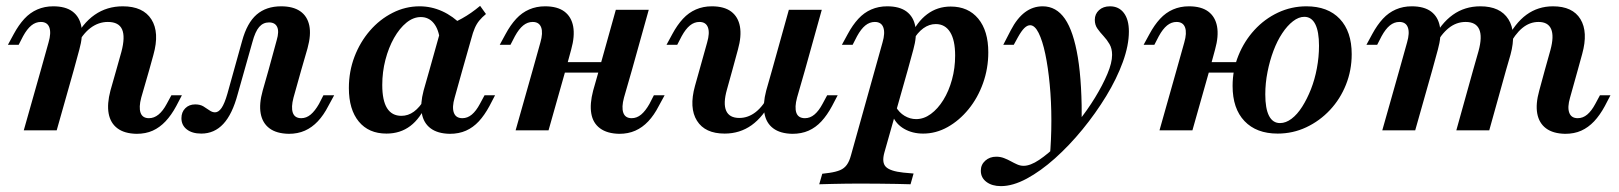

<svg xmlns="http://www.w3.org/2000/svg" viewBox="-20 -450 5589 663"><path d="M381.5 -208.1 399.2 -271Q412.9 -322.6 401.6 -348.4Q390.3 -374.2 352.4 -374.2Q320.2 -374.2 292.7 -353.6Q265.3 -333.1 242.7 -289.5L234.7 -309.7Q264.5 -369.4 306.9 -398.8Q349.2 -428.2 404 -428.2Q474.2 -428.2 502.8 -383.1Q531.5 -337.9 509.7 -260.5L495.2 -208.1ZM121 -208.1 147.6 -303.2Q157.3 -336.3 150.4 -355.2Q143.5 -374.2 121 -374.2Q103.2 -374.2 88.3 -362.1Q73.4 -350 59.7 -325L44.4 -295.2H7.3L27.4 -332.3Q44.4 -363.7 64.1 -385.1Q83.9 -406.5 108.9 -417.3Q133.9 -428.2 163.7 -428.2Q206.5 -428.2 230.6 -410.1Q254.8 -391.9 260.9 -358.5Q266.9 -325 254 -279L234.7 -208.1ZM62.1 0 121 -208.1H234.7L175.8 0ZM467.7 -112.9Q458.9 -79.8 465.3 -60.9Q471.8 -41.9 494.4 -41.9Q512.1 -41.9 527.4 -54.4Q542.7 -66.9 555.6 -91.1L571.8 -121H608.1L588.7 -83.9Q571.8 -52.4 551.6 -31Q531.5 -9.7 507.3 1.2Q483.1 12.1 451.6 12.1Q409.7 11.3 385.5 -6.9Q361.3 -25 355.2 -58.1Q349.2 -91.1 361.3 -137.1L381.5 -208.1H495.2Z M675 11.3Q643.5 11.3 625 -3.2Q606.5 -17.7 606.5 -41.9Q606.5 -62.9 619.8 -76.2Q633.1 -89.5 654 -89.5Q671 -89.5 682.3 -82.7Q693.5 -75.8 703.2 -69Q712.9 -62.1 722.6 -62.1Q734.7 -62.1 745.2 -77.4Q755.6 -92.7 765.3 -126.6L816.1 -308.9Q833.1 -371 866.1 -399.6Q899.2 -428.2 950.8 -428.2Q991.9 -428.2 1016.5 -411.3Q1041.1 -394.4 1048 -362.1Q1054.8 -329.8 1041.9 -283.1L1020.2 -208.1H907.3L935.5 -311.3Q944.4 -341.1 937.1 -356.9Q929.8 -372.6 908.9 -372.6Q888.7 -372.6 875 -356.9Q861.3 -341.1 851.6 -304.8L800.8 -125Q782.3 -55.6 751.2 -22.2Q720.2 11.3 675 11.3ZM993.5 -112.9Q984.7 -79.8 991.1 -60.9Q997.6 -41.9 1020.2 -41.9Q1037.9 -41.9 1052.8 -54.4Q1067.7 -66.9 1081.5 -91.1L1096.8 -121H1133.9L1113.7 -83.9Q1097.6 -52.4 1077.4 -31Q1057.3 -9.7 1032.7 1.2Q1008.1 12.1 977.4 12.1Q934.7 11.3 910.5 -6.9Q886.3 -25 880.2 -58.1Q874.2 -91.1 887.1 -137.1L907.3 -208.1H1020.2Z M1314.5 11.3Q1253.2 11.3 1219 -30.2Q1184.7 -71.8 1184.7 -146Q1184.7 -203.2 1204 -254Q1223.4 -304.8 1257.3 -344Q1291.1 -383.1 1335.5 -405.6Q1379.8 -428.2 1429 -428.2Q1469.4 -428.2 1506.9 -411.3Q1544.4 -394.4 1576.6 -361.3L1499.2 -309.7Q1495.2 -348.4 1477.8 -369.8Q1460.5 -391.1 1433.1 -391.1Q1407.3 -391.1 1383.5 -371.8Q1359.7 -352.4 1340.7 -319Q1321.8 -285.5 1310.9 -243.5Q1300 -201.6 1300 -156.5Q1300 -103.2 1316.5 -76.6Q1333.1 -50 1366.1 -50Q1389.5 -50 1409.3 -64.5Q1429 -79 1446 -107.3L1454 -93.5Q1431.5 -41.1 1396.8 -14.9Q1362.1 11.3 1314.5 11.3ZM1462.9 -208.1 1504 -354.8Q1543.5 -368.5 1575.4 -386.3Q1607.3 -404 1637.9 -429.8L1658.1 -401.6Q1644.4 -390.3 1635.1 -379Q1625.8 -367.7 1619.4 -352.8Q1612.9 -337.9 1607.3 -316.1L1576.6 -208.1ZM1550 -112.9Q1540.3 -79.8 1547.2 -60.9Q1554 -41.9 1576.6 -41.9Q1594.4 -41.9 1609.3 -54.4Q1624.2 -66.9 1637.1 -91.1L1653.2 -121H1689.5L1670.2 -83.9Q1653.2 -52.4 1633.5 -31Q1613.7 -9.7 1589.1 1.2Q1564.5 12.1 1533.1 12.1Q1491.1 11.3 1466.9 -6.9Q1442.7 -25 1436.7 -58.1Q1430.6 -91.1 1442.7 -137.1L1462.9 -208.1H1576.6Z M1819.4 -208.1 1846 -303.2Q1855.6 -336.3 1848.8 -355.2Q1841.9 -374.2 1819.4 -374.2Q1801.6 -374.2 1786.7 -362.1Q1771.8 -350 1758.1 -325L1742.7 -295.2H1705.6L1725.8 -332.3Q1742.7 -363.7 1762.5 -385.1Q1782.3 -406.5 1807.3 -417.3Q1832.3 -428.2 1862.1 -428.2Q1904.8 -428.2 1929 -410.1Q1953.2 -391.9 1959.3 -358.5Q1965.3 -325 1952.4 -279L1933.1 -208.1ZM1760.5 0 1819.4 -208.1H1933.1L1874.2 0ZM1889.5 -199.2 1899.2 -235.5H2101.6L2091.1 -199.2ZM2048.4 -208.1 2106.5 -416.1H2220.2L2162.1 -208.1ZM2134.7 -112.9Q2125.8 -79.8 2132.3 -60.9Q2138.7 -41.9 2161.3 -41.9Q2179 -41.9 2194 -54.4Q2208.9 -66.9 2222.6 -91.1L2237.9 -121H2275L2254.8 -83.9Q2238.7 -52.4 2218.5 -31Q2198.4 -9.7 2173.8 1.2Q2149.2 12.1 2118.5 12.1Q2076.6 11.3 2052 -6.9Q2027.4 -25 2021.8 -58.1Q2016.1 -91.1 2028.2 -137.1L2048.4 -208.1H2162.1Z M2508.9 -208.1 2490.3 -141.1Q2476.6 -92.7 2487.5 -67.7Q2498.4 -42.7 2533.1 -42.7Q2563.7 -42.7 2589.9 -63.3Q2616.1 -83.9 2637.9 -126.6L2646 -105.6Q2616.1 -46.8 2575.4 -17.7Q2534.7 11.3 2482.3 11.3Q2414.5 11.3 2386.7 -33.1Q2358.9 -77.4 2379.8 -153.2L2395.2 -208.1ZM2395.2 -208.1 2421.8 -303.2Q2431.5 -336.3 2424.6 -355.2Q2417.7 -374.2 2395.2 -374.2Q2377.4 -374.2 2362.5 -362.1Q2347.6 -350 2333.9 -325L2318.5 -295.2H2281.5L2301.6 -332.3Q2318.5 -363.7 2338.3 -385.1Q2358.1 -406.5 2383.1 -417.3Q2408.1 -428.2 2437.9 -428.2Q2480.6 -428.2 2504.8 -410.1Q2529 -391.9 2535.1 -358.5Q2541.1 -325 2528.2 -279L2508.9 -208.1ZM2646 -208.1 2704 -416.1H2817.7L2759.7 -208.1ZM2732.3 -112.9Q2723.4 -79.8 2729.8 -60.9Q2736.3 -41.9 2759.7 -41.9Q2777.4 -41.9 2792.3 -54.4Q2807.3 -66.9 2820.2 -91.1L2836.3 -121H2872.6L2853.2 -83.9Q2836.3 -52.4 2816.5 -31Q2796.8 -9.7 2772.2 1.2Q2747.6 12.1 2716.1 12.1Q2674.2 11.3 2650 -6.9Q2625.8 -25 2619.8 -58.1Q2613.7 -91.1 2625.8 -137.1L2646 -208.1H2759.7Z M3262.9 -427.4Q3323.4 -427.4 3358.1 -385.5Q3392.7 -343.5 3392.7 -269.4Q3392.7 -213.7 3374.6 -162.9Q3356.5 -112.1 3324.6 -73Q3292.7 -33.9 3252.4 -11.3Q3212.1 11.3 3167.7 11.3Q3130.6 11.3 3102 -5.2Q3073.4 -21.8 3062.1 -50.8L3073.4 -81.5Q3084.7 -61.3 3103.6 -50Q3122.6 -38.7 3143.5 -38.7Q3170.2 -38.7 3194.4 -56.5Q3218.5 -74.2 3237.5 -104.8Q3256.5 -135.5 3267.3 -175Q3278.2 -214.5 3278.2 -258.1Q3278.2 -311.3 3260.9 -339.1Q3243.5 -366.9 3211.3 -366.9Q3188.7 -366.9 3168.5 -352.4Q3148.4 -337.9 3131.5 -308.9L3123.4 -323.4Q3146 -374.2 3181.5 -400.8Q3216.9 -427.4 3262.9 -427.4ZM3000.8 -208.1 3027.4 -303.2Q3037.1 -336.3 3030.2 -355.2Q3023.4 -374.2 3000.8 -374.2Q2983.1 -374.2 2968.1 -362.1Q2953.2 -350 2939.5 -325L2924.2 -295.2H2887.1L2907.3 -332.3Q2924.2 -363.7 2944 -385.1Q2963.7 -406.5 2988.7 -417.3Q3013.7 -428.2 3043.5 -428.2Q3086.3 -428.2 3110.5 -410.1Q3134.7 -391.9 3140.7 -358.5Q3146.8 -325 3133.9 -279L3114.5 -208.1ZM2947.6 183.9Q2921.8 183.9 2899.2 184.3Q2876.6 184.7 2854.8 185.1Q2833.1 185.5 2808.9 186.3L2819.4 150L2844.4 146.8Q2866.9 143.5 2881 137.5Q2895.2 131.5 2904 119.4Q2912.9 107.3 2918.5 86.3L3000.8 -208.1H3114.5L3033.9 76.6Q3024.2 111.3 3039.1 126.2Q3054 141.1 3099.2 146L3134.7 149.2L3124.2 186.3Q3104 185.5 3076.2 185.1Q3048.4 184.7 3015.7 184.3Q2983.1 183.9 2947.6 183.9Z M3436.3 192.7Q3405.6 192.7 3386.3 178.2Q3366.9 163.7 3366.9 139.5Q3366.9 118.5 3382.3 104.8Q3397.6 91.1 3420.2 91.1Q3434.7 91.1 3447.2 96Q3459.7 100.8 3470.6 106.9Q3481.5 112.9 3492.3 117.7Q3503.2 122.6 3514.5 122.6Q3537.9 122.6 3568.5 102Q3599.2 81.5 3633.5 47.6Q3667.7 13.7 3701.2 -27.8Q3734.7 -69.4 3761.3 -112.9Q3787.9 -156.5 3804 -194.8Q3820.2 -233.1 3820.2 -260.5Q3820.2 -282.3 3811.3 -297.6Q3802.4 -312.9 3790.7 -325.4Q3779 -337.9 3769.8 -350.8Q3760.5 -363.7 3760.5 -381.5Q3760.5 -401.6 3775 -414.9Q3789.5 -428.2 3812.9 -428.2Q3843.5 -428.2 3860.9 -405.2Q3878.2 -382.3 3878.2 -341.1Q3878.2 -293.5 3857.3 -235.9Q3836.3 -178.2 3800 -118.5Q3763.7 -58.9 3718.1 -3.2Q3672.6 52.4 3623 96.8Q3573.4 141.1 3525.4 166.9Q3477.4 192.7 3436.3 192.7ZM3604.8 96Q3610.5 32.3 3610.5 -33.5Q3610.5 -99.2 3604.8 -158.5Q3599.2 -217.7 3589.5 -263.7Q3579.8 -309.7 3566.5 -336.3Q3553.2 -362.9 3537.1 -362.9Q3527.4 -362.9 3517.3 -353.2Q3507.3 -343.5 3495.2 -321.8L3480.6 -295.2H3444.4L3470.2 -345.2Q3491.9 -387.1 3519.4 -407.7Q3546.8 -428.2 3580.6 -428.2Q3627.4 -428.2 3657.3 -385.1Q3687.1 -341.9 3702 -251.6Q3716.9 -161.3 3715.3 -18.5Q3700 0.8 3683.1 20.2Q3666.1 39.5 3647.2 58.1Q3628.2 76.6 3604.8 96Z M4042.7 -208.1 4069.4 -303.2Q4079 -336.3 4072.2 -355.2Q4065.3 -374.2 4042.7 -374.2Q4025 -374.2 4010.1 -362.1Q3995.2 -350 3981.5 -325L3966.1 -295.2H3929L3949.2 -332.3Q3966.1 -363.7 3985.9 -385.1Q4005.6 -406.5 4030.6 -417.3Q4055.6 -428.2 4085.5 -428.2Q4128.2 -428.2 4152.4 -410.1Q4176.6 -391.9 4182.7 -358.5Q4188.7 -325 4175.8 -279L4156.5 -208.1ZM3983.9 0 4042.7 -208.1H4156.5L4097.6 0ZM4117.7 -199.2 4128.2 -235.5H4291.1L4283.9 -199.2ZM4391.9 11.3Q4318.5 11.3 4277.4 -31.9Q4236.3 -75 4236.3 -153.2Q4236.3 -208.9 4256.5 -258.5Q4276.6 -308.1 4311.7 -346.4Q4346.8 -384.7 4393.1 -406.5Q4439.5 -428.2 4491.1 -428.2Q4565.3 -428.2 4606.5 -384.7Q4647.6 -341.1 4647.6 -262.9Q4647.6 -207.3 4627.8 -157.7Q4608.1 -108.1 4572.6 -70.2Q4537.1 -32.3 4490.7 -10.5Q4444.4 11.3 4391.9 11.3ZM4400 -25Q4420.2 -25 4439.9 -39.9Q4459.7 -54.8 4476.6 -81.5Q4493.5 -108.1 4506.9 -141.9Q4520.2 -175.8 4527.4 -214.5Q4534.7 -253.2 4534.7 -291.9Q4534.7 -341.1 4521.8 -366.5Q4508.9 -391.9 4483.9 -391.9Q4464.5 -391.9 4444.8 -376.6Q4425 -361.3 4407.7 -335.1Q4390.3 -308.9 4377.4 -274.6Q4364.5 -240.3 4356.9 -201.6Q4349.2 -162.9 4349.2 -124.2Q4349.2 -75 4362.1 -50Q4375 -25 4400 -25Z M5066.9 -208.1 5085.5 -273.4Q5099.2 -323.4 5087.9 -348.8Q5076.6 -374.2 5041.1 -374.2Q5008.9 -374.2 4982.7 -353.2Q4956.5 -332.3 4933.9 -290.3L4925.8 -310.5Q4955.6 -369.4 4996.8 -398.8Q5037.9 -428.2 5091.9 -428.2Q5160.5 -428.2 5188.7 -383.5Q5216.9 -338.7 5196 -261.3L5180.6 -208.1ZM5314.5 -208.1 5333.9 -277.4Q5346.8 -325 5336.3 -349.6Q5325.8 -374.2 5292.7 -374.2Q5262.1 -374.2 5236.7 -353.2Q5211.3 -332.3 5189.5 -290.3L5181.5 -310.5Q5211.3 -370.2 5251.2 -399.2Q5291.1 -428.2 5342.7 -428.2Q5410.5 -428.2 5437.5 -383.9Q5464.5 -339.5 5443.5 -263.7L5428.2 -208.1ZM4812.1 -208.1 4838.7 -303.2Q4848.4 -336.3 4841.5 -355.2Q4834.7 -374.2 4812.1 -374.2Q4794.4 -374.2 4779.4 -362.1Q4764.5 -350 4750.8 -325L4735.5 -295.2H4698.4L4718.5 -332.3Q4735.5 -363.7 4755.2 -385.1Q4775 -406.5 4800 -417.3Q4825 -428.2 4854.8 -428.2Q4897.6 -428.2 4921.8 -410.1Q4946 -391.9 4952 -358.5Q4958.1 -325 4945.2 -279L4925.8 -208.1ZM4753.2 0 4812.1 -208.1H4925.8L4866.9 0ZM5008.9 0 5066.9 -208.1H5180.6L5122.6 0ZM5401.6 -112.9Q5391.9 -79.8 5398.8 -60.9Q5405.6 -41.9 5428.2 -41.9Q5446 -41.9 5460.9 -54.4Q5475.8 -66.9 5488.7 -91.1L5504.8 -121H5541.1L5521.8 -83.9Q5504.8 -52.4 5484.7 -31Q5464.5 -9.7 5440.3 1.2Q5416.1 12.1 5384.7 12.1Q5342.7 11.3 5318.5 -6.9Q5294.4 -25 5288.3 -58.1Q5282.3 -91.1 5295.2 -137.1L5314.5 -208.1H5428.2Z"/></svg>

Font: Playfair 9pt
Style: Bold Italic
Weight: 700
Italic angle: -15.6°
Designer: Claus Eggers Sørensen
Foundry: Claus Eggers Sørensen
Version: Version 2.203